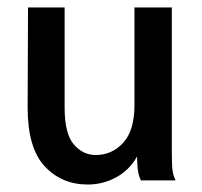

<svg xmlns="http://www.w3.org/2000/svg" viewBox="-20 -483 540 514"><path d="M215 11Q145 11 99.5 -38Q54 -87 54 -195L55 -463H153V-195Q153 -125 177.5 -96.5Q202 -68 236 -68Q280 -68 310 -101Q340 -134 340 -202V-463H440V-73Q440 -53 441 -35Q442 -17 450 0H357Q350 -16 348.5 -32Q347 -48 347 -64Q326 -27 290.5 -8Q255 11 215 11Z"/></svg>

Font: Inconsolata SemiBold
Style: Regular
Weight: 600
Monospace: yes
Designer: Raph Levien, Cyreal, Brenton Simpson
Foundry: Raph Levien, Cyreal, Google
Version: Version 3.100; ttfautohint (v1.8.4.7-5d5b)